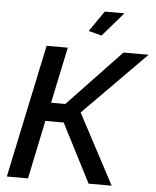

<svg xmlns="http://www.w3.org/2000/svg" viewBox="-60 -969 830 1020"><g transform="rotate(5 354.5 -459.0)"><path d="M15 0 165 -710H278L215 -411H291L575 -710H709L376 -373L574 0H451L291 -312H193L128 0ZM451 -790 381 -808 457 -918H562Z"/></g></svg>

Font: Raleway SemiBold
Style: Italic
Weight: 600
Italic angle: -12°
Designer: Matt McInerney, Pablo Impallari, Rodrigo Fuenzalida
Foundry: Matt McInerney, Pablo Impallari, Rodrigo Fuenzalida
Version: Version 4.026